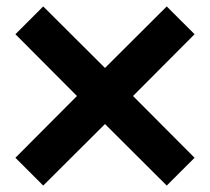

<svg xmlns="http://www.w3.org/2000/svg" viewBox="-20 -589 654 598"><path d="M114.6 -11 28 -97.6 219.7 -290 28 -482.4 114.6 -569 307 -377.3 499.3 -569 586 -482.4 394.3 -290 586 -97.6 499.3 -11 307 -202.7Z"/></svg>

Font: M PLUS 1 Thin
Style: Regular
Weight: 100
Designer: Coji Morishita
Foundry: UNDERFOREST DESIGN
Version: Version 1.001